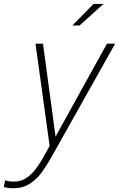

<svg xmlns="http://www.w3.org/2000/svg" viewBox="-86 -758 619 998"><path d="M-18.5 220.5Q-35 220.5 -49.2 218Q-63.5 215.5 -66.5 213.5L-59 178.5Q-53.5 182 -39.8 184Q-26 186 -13 186Q23.5 186 52 166.5Q80.5 147 101.8 117.8Q123 88.5 139 60.5L172 0.5L98.5 -531H137.5L204 -38.5H197.5L470 -531H512.5L181.5 58.5Q160 97 133.5 134.5Q107 172 70.2 196.2Q33.5 220.5 -18.5 220.5ZM290 -625.5 400 -737.5H451.5L327.5 -625.5Z"/></svg>

Font: Epilogue ExtraLight
Style: Italic
Weight: 250
Italic angle: -12°
Designer: Tyler Finck
Foundry: Etcetera Type Co
Version: Version 2.112